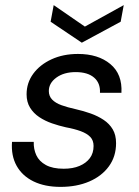

<svg xmlns="http://www.w3.org/2000/svg" viewBox="-20 -719 543 751"><path d="M217 12Q155 12 111 -9.5Q67 -31 45 -70.5Q23 -110 27 -164H112Q111 -136 122 -112Q133 -88 159.5 -73.5Q186 -59 229 -59Q265 -59 291 -70Q317 -81 331.5 -100.5Q346 -120 346 -148Q346 -170 333 -183.5Q320 -197 295.5 -206Q271 -215 238 -221Q211 -227 183.5 -236.5Q156 -246 133.5 -261Q111 -276 97.5 -298Q84 -320 84 -350Q84 -395 110 -430.5Q136 -466 181.5 -487Q227 -508 285 -508Q364 -508 411.5 -468.5Q459 -429 455 -356H371Q373 -394 348 -415.5Q323 -437 276 -437Q230 -437 200.5 -415.5Q171 -394 171 -363Q171 -343 184 -329.5Q197 -316 220.5 -307.5Q244 -299 276 -292Q307 -285 335 -275Q363 -265 385.5 -250Q408 -235 421 -213Q434 -191 434 -159Q434 -107 406 -68.5Q378 -30 329 -9Q280 12 217 12ZM464 -699 452 -634 300 -552 178 -634 190 -699 312 -615Z"/></svg>

Font: DM Sans 24pt
Style: Italic
Weight: 400
Italic angle: -10°
Designer: Colophon Foundry, Jonny Pinhorn
Foundry: Colophon Foundry
Version: Version 4.004;gftools[0.9.30]